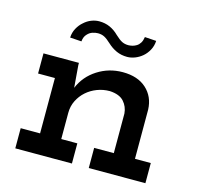

<svg xmlns="http://www.w3.org/2000/svg" viewBox="-85 -637 751 727"><g transform="rotate(15 290.0 -273.5)"><path d="M257 0H35V-79H111V-296H45V-375H184V-366Q186 -342 187.5 -322.5Q189 -303 191 -279Q211 -327 255.5 -355.5Q300 -384 354 -384Q413 -384 447 -353Q481 -322 483 -272V-79H545V0H323V-79H400V-234Q398 -261 380.5 -280.5Q363 -300 325 -302Q299 -302 275.5 -293Q252 -284 234 -268Q216 -252 205 -230Q194 -208 194 -182V-79H257ZM413 -467Q400 -456 384.5 -450Q369 -444 354 -444Q331 -444 312 -452.5Q293 -461 277 -476Q261 -491 250 -496.5Q239 -502 225 -502Q216 -502 204.5 -498.5Q193 -495 184 -485Q179 -480 176 -473Q173 -466 172 -456L127 -459Q128 -479 137 -495.5Q146 -512 159 -523Q172 -535 187.5 -541Q203 -547 218 -547Q241 -547 260 -538.5Q279 -530 295 -514Q311 -499 322 -493.5Q333 -488 347 -488Q354 -488 362.5 -490Q371 -492 379 -497Q387 -502 392.5 -511Q398 -520 400 -534L445 -531Q444 -511 435 -494.5Q426 -478 413 -467Z"/></g></svg>

Font: Josefin Slab
Style: Bold
Weight: 700
Designer: Santiago Orozco
Foundry: Typemade
Version: Version 2.000